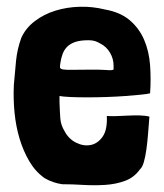

<svg xmlns="http://www.w3.org/2000/svg" viewBox="-20 -535 484 568"><path d="M424 -259Q427 -301 424 -342Q421 -383 406.5 -417Q392 -451 364 -475Q336 -499 290 -507Q254 -516 216 -515Q178 -514 144 -503.5Q110 -493 83 -472.5Q56 -452 43 -423Q31 -390 27.5 -355.5Q24 -321 21 -284Q19 -243 23 -202Q27 -161 38 -124.5Q49 -88 67 -57.5Q85 -27 112 -8Q136 6 164 10Q192 10 225.5 12Q259 14 291 12Q323 10 350 0Q377 -10 394 -34Q401 -40 405.5 -55.5Q410 -71 413 -92.5Q416 -114 418 -139Q420 -164 422 -190Q411 -193 394 -193.5Q377 -194 358.5 -193Q340 -192 323 -191.5Q306 -191 296 -192Q298 -151 283.5 -130.5Q269 -110 248 -106Q227 -102 205 -113Q183 -124 171 -147Q160 -165 158.5 -184Q157 -203 156 -233V-251Q166 -249 188 -248Q210 -247 237.5 -247Q265 -247 295 -248Q325 -249 351.5 -251Q378 -253 397.5 -255Q417 -257 424 -259ZM316 -341Q316 -333 316 -330.5Q316 -328 310.5 -327.5Q305 -327 292 -328Q279 -329 253 -329Q215 -329 195.5 -328.5Q176 -328 167 -329.5Q158 -331 157.5 -335.5Q157 -340 159 -351Q161 -364 165.5 -376Q170 -388 179 -397Q188 -406 203 -411Q218 -416 242 -416Q253 -416 261 -413.5Q269 -411 277 -406Q295 -397 305.5 -379Q316 -361 316 -341Z"/></svg>

Font: Londrina Solid
Style: Regular
Weight: 400
Designer: Marcelo Magalhaes
Foundry: Marcelo Magalhães
Version: Version 1.002